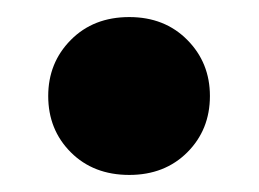

<svg xmlns="http://www.w3.org/2000/svg" viewBox="-20 -194 303 225"><path d="M131.5 -174Q173 -174 199.5 -147.2Q226 -120.5 226 -81.5Q226 -42 199.5 -15.5Q173 11 131.5 11Q89.5 11 63 -15.5Q36.5 -42 36.5 -81.5Q36.5 -120.5 63 -147.2Q89.5 -174 131.5 -174Z"/></svg>

Font: Newsreader Display
Style: Bold
Weight: 700
Designer: Hugues Gentile
Foundry: Production Type
Version: Version 1.001